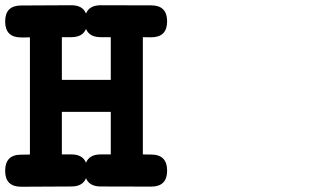

<svg xmlns="http://www.w3.org/2000/svg" viewBox="-29 -667 1253 734"><path d="M243.7 -647Q287.1 -647 299.8 -615.2Q312.5 -647 356 -647L548.8 -646.5Q609.9 -646.5 609.9 -585.4Q609.9 -524.4 548.8 -524.4L517.1 -524.9V-76.7Q525.4 -76.7 533.2 -76.4Q541 -76.2 548.8 -76.2Q609.9 -76.2 609.9 -14.6Q609.9 46.4 548.8 46.4L356 45.9Q312.5 45.9 299.8 14.2Q287.1 45.9 243.7 45.9L51.8 46.9Q-9.3 46.9 -9.3 -14.2Q-9.3 -75.7 51.8 -75.7L85.4 -76.2V-524.4Q77.1 -523.9 68.6 -523.9Q60.1 -523.9 51.8 -523.9Q-9.3 -523.9 -9.3 -585Q-9.3 -646 51.8 -646ZM356 -524.9Q312.5 -524.9 299.8 -556.6Q287.1 -524.9 243.7 -524.9H207.5V-361.8H394.5V-524.9ZM243.7 -76.7Q287.1 -76.7 299.8 -44.9Q312.5 -76.7 356 -76.7H394.5V-239.3H207.5V-76.7Z"/></svg>

Font: Erica Type
Style: Bold Italic
Weight: 700
Monospace: yes
Designer: Peter Wiegel
Foundry: Peter Wiegel
Version: Version 1.000 2010 initial release